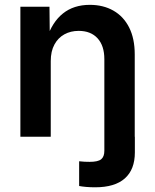

<svg xmlns="http://www.w3.org/2000/svg" viewBox="-20 -567 643 796"><path d="M308.1 204.1V101.6Q318.4 103 330.6 103.5Q342.8 104 351.6 104Q386.2 104 399.4 93.3Q412.6 82.5 412.6 58.1V0H539.1V64.9Q539.1 135.7 497.6 172.6Q456.1 209.5 374.5 209.5Q354.5 209.5 337.4 208Q320.3 206.5 308.1 204.1ZM190.4 -313.5V0H64.5V-539.1H185.1L186.5 -405.3H173.3Q196.3 -475.6 241 -511.2Q285.6 -546.9 352.5 -546.9Q408.2 -546.9 450.2 -522.9Q492.2 -499 515.4 -453.1Q538.6 -407.2 538.6 -341.3V0H412.6V-321.8Q412.6 -377.4 384.5 -408.2Q356.4 -439 306.2 -439Q272.9 -439 246.8 -424.6Q220.7 -410.2 205.6 -382.3Q190.4 -354.5 190.4 -313.5Z"/></svg>

Font: Inter 18pt SemiBold
Style: Regular
Weight: 600
Designer: Rasmus Andersson
Foundry: rsms
Version: Version 4.001;git-66647c0bb